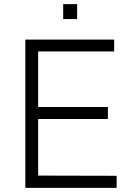

<svg xmlns="http://www.w3.org/2000/svg" viewBox="-20 -916 652 936"><path d="M103.5 0V-723H536.5V-665H166V-394.5H506V-336H166V-60L548.5 -59V0ZM288 -823V-896H356V-823Z"/></svg>

Font: Public Sans ExtraLight
Style: Regular
Weight: 250
Designer: The Public Sans Project Authors: Dan O. Williams and USWDS (Libre Franklin designed by Pablo Impallari and Rodrigo Fuenz
Version: Version 1.007